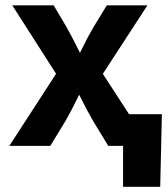

<svg xmlns="http://www.w3.org/2000/svg" viewBox="-20 -556 641 732"><path d="M15.6 0 225.6 -323.7 224.6 -226.6 26.9 -535.6H184.6L232.9 -454.1Q254.9 -415 273.4 -377.4Q292 -339.8 310.5 -303.2H258.3Q277.8 -339.4 296.1 -377.2Q314.5 -415 337.4 -454.1L387.2 -535.6H542L340.3 -225.6L341.3 -321.8L550.3 0H392.6L335 -94.7Q312.5 -133.8 293.9 -171.1Q275.4 -208.5 256.3 -243.7H306.6Q288.1 -208.5 270 -171.1Q252 -133.8 229.5 -94.7L171.9 0ZM449.2 156.2V0H407.2V-120.6H597.2L590.8 156.2Z"/></svg>

Font: Inter 20pt
Style: Bold
Weight: 700
Version: Version 4.001;git-66647c0bb